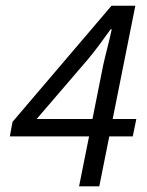

<svg xmlns="http://www.w3.org/2000/svg" viewBox="-20 -658 520 678"><path d="M330.6 0H259.2L294.5 -176.3H14.8L24.2 -227.7L373.8 -637.8H457.9L377.9 -237.7H461.4L448.8 -176.3H365.9ZM109.4 -237.7H306.5L344.3 -427.3Q350.4 -455.1 359 -488.3Q367.5 -521.5 374.5 -554.4H370.5Q350.6 -526.2 331 -500Q311.4 -473.8 291.3 -449.5Z"/></svg>

Font: Source Sans Variable
Style: Italic
Weight: 200
Italic angle: -11°
Designer: Paul D. Hunt
Foundry: Adobe Systems Incorporated
Version: Version 3.006;hotconv 1.0.111;makeotfexe 2.5.65597